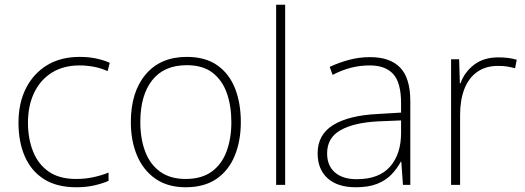

<svg xmlns="http://www.w3.org/2000/svg" viewBox="-20 -780 2216 810"><path d="M302 10Q220 10 166 -24Q112 -58 85 -119.5Q58 -181 58 -262Q58 -346 90 -408.5Q122 -471 179.5 -505.5Q237 -540 316 -540Q353 -540 384.5 -533.5Q416 -527 443 -515L434 -480Q405 -493 375 -498.5Q345 -504 316 -504Q248 -504 199.5 -474Q151 -444 124.5 -389.5Q98 -335 98 -262Q98 -195 119.5 -141Q141 -87 185.5 -56Q230 -25 301 -25Q339 -25 374 -32.5Q409 -40 438 -52V-17Q413 -6 378.5 2Q344 10 302 10Z M763 10Q688 10 636.5 -25.5Q585 -61 558.5 -123Q532 -185 532 -265Q532 -392 594.5 -466Q657 -540 768 -540Q847 -540 897.5 -504Q948 -468 972 -406Q996 -344 996 -265Q996 -186 970.5 -123.5Q945 -61 893.5 -25.5Q842 10 763 10ZM763 -25Q830 -25 872.5 -55.5Q915 -86 935.5 -140.5Q956 -195 956 -265Q956 -333 937 -387Q918 -441 877 -473Q836 -505 768 -505Q672 -505 622 -441.5Q572 -378 572 -265Q572 -194 593 -139.5Q614 -85 656.5 -55Q699 -25 763 -25Z M1145 0V-760H1183V0Z M1481 10Q1404 10 1362 -28Q1320 -66 1320 -133Q1320 -212 1385.5 -252.5Q1451 -293 1572 -299L1672 -305V-345Q1672 -431 1639 -467.5Q1606 -504 1540 -504Q1499 -504 1461.5 -494.5Q1424 -485 1383 -464L1371 -498Q1410 -516 1452.5 -527.5Q1495 -539 1541 -539Q1626 -539 1668.5 -494.5Q1711 -450 1711 -353V0H1680L1673 -98H1671Q1655 -68 1630.5 -43Q1606 -18 1570 -4Q1534 10 1481 10ZM1485 -24Q1579 -24 1625.5 -77Q1672 -130 1672 -219V-272L1576 -268Q1474 -263 1417 -231Q1360 -199 1360 -133Q1360 -81 1393 -52.5Q1426 -24 1485 -24Z M1883 0V-530H1917L1920 -429H1923Q1939 -475 1979.5 -506.5Q2020 -538 2083 -538Q2105 -538 2124 -535.5Q2143 -533 2160 -528L2153 -492Q2135 -497 2119 -499.5Q2103 -502 2081 -502Q2029 -502 1993 -476.5Q1957 -451 1939 -404.5Q1921 -358 1921 -295V0Z"/></svg>

Font: Noto Sans Symbols ExtraLight
Style: Regular
Weight: 250
Version: Version 2.002